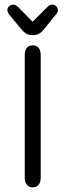

<svg xmlns="http://www.w3.org/2000/svg" viewBox="-20 -801 283 830"><path d="M87 -33Q87 -14 96 -2.5Q105 9 121 9Q138 9 147 -2.5Q156 -14 156 -33V-563Q156 -583 147 -594Q138 -605 121 -605Q105 -605 96 -594Q87 -583 87 -563ZM121 -707 60 -769Q48 -781 37 -781Q27 -781 19.5 -774Q12 -767 12 -757Q12 -750 19 -739L67 -681Q81 -663 93 -656Q105 -649 121 -649Q138 -649 150 -656Q162 -663 176 -682L223 -740Q227 -744 228.5 -748.5Q230 -753 230 -757Q230 -767 223 -774Q216 -781 206 -781Q194 -781 182 -768Z"/></svg>

Font: Beiruti
Style: Regular
Weight: 400
Designer: Arlette Boutros
Foundry: Boutros
Version: Version 1.41